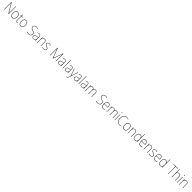

<svg xmlns="http://www.w3.org/2000/svg" viewBox="2125 -6695 12873 12873"><g transform="rotate(45 8561.0 -258.5)"><path d="M533 0V-714H507V-200C507 -160 507 -107 508 -58H506L118 -714H94V0H120V-519C120 -573 120 -612 119 -658H121L510 0Z M1084 -264C1084 -423 1028 -538 886 -538C754 -538 681 -436 681 -265C681 -97 749 10 883 10C1020 10 1084 -97 1084 -264ZM708 -265C708 -421 769 -513 886 -513C1011 -513 1057 -408 1057 -264C1057 -110 1004 -15 883 -15C764 -15 708 -112 708 -265Z M1327 -15C1266 -15 1249 -55 1249 -130V-503H1394V-528H1249V-658H1228L1221 -528L1153 -524V-503H1223V-130C1223 -42 1246 10 1327 10C1356 10 1375 5 1394 -2V-27C1376 -20 1354 -15 1327 -15Z M1875 -264C1875 -423 1819 -538 1677 -538C1545 -538 1472 -436 1472 -265C1472 -97 1540 10 1674 10C1811 10 1875 -97 1875 -264ZM1499 -265C1499 -421 1560 -513 1677 -513C1802 -513 1848 -408 1848 -264C1848 -110 1795 -15 1674 -15C1555 -15 1499 -112 1499 -265Z M2644 -182C2644 -298 2570 -332 2456 -375C2366 -409 2292 -441 2292 -546C2292 -648 2369 -699 2470 -699C2514 -699 2564 -692 2618 -668L2629 -690C2582 -712 2528 -724 2472 -724C2354 -724 2265 -664 2265 -544C2265 -427 2342 -391 2443 -353C2553 -311 2617 -280 2617 -182C2617 -71 2538 -15 2430 -15C2363 -15 2304 -29 2258 -47V-18C2303 -2 2356 10 2428 10C2552 10 2644 -54 2644 -182Z M2926 -537C2876 -537 2827 -523 2782 -501L2792 -476C2841 -502 2884 -512 2926 -512C3010 -512 3048 -467 3048 -347V-301L2960 -295C2821 -285 2738 -234 2738 -129C2738 -49 2785 10 2883 10C2980 10 3025 -42 3047 -99H3049L3052 0H3074V-353C3074 -483 3026 -537 2926 -537ZM2961 -271 3048 -277V-220C3047 -98 2998 -14 2883 -14C2808 -14 2766 -57 2766 -129C2766 -220 2839 -263 2961 -271Z M3430 -538C3330 -538 3280 -477 3261 -416H3259L3256 -528H3235V0H3261V-305C3261 -446 3332 -513 3430 -513C3511 -513 3560 -465 3560 -352V0H3586V-357C3586 -481 3529 -538 3430 -538Z M4027 -130C4027 -226 3952 -251 3872 -284C3797 -315 3741 -334 3741 -407C3741 -477 3795 -513 3880 -513C3925 -513 3975 -502 4006 -484L4018 -509C3982 -526 3934 -538 3880 -538C3775 -538 3715 -485 3715 -407C3715 -317 3781 -292 3864 -259C3942 -229 4000 -206 4000 -131C4000 -59 3956 -15 3854 -15C3799 -15 3747 -29 3703 -53V-23C3735 -7 3790 10 3854 10C3970 10 4027 -44 4027 -130Z M4717 0H4744L4994 -674H4996C4995 -631 4995 -608 4995 -592V0H5021V-714H4981L4732 -42H4729L4480 -714H4440V0H4466V-590C4466 -612 4466 -632 4464 -675H4466Z M5347 -537C5297 -537 5248 -523 5203 -501L5213 -476C5262 -502 5305 -512 5347 -512C5431 -512 5469 -467 5469 -347V-301L5381 -295C5242 -285 5159 -234 5159 -129C5159 -49 5206 10 5304 10C5401 10 5446 -42 5468 -99H5470L5473 0H5495V-353C5495 -483 5447 -537 5347 -537ZM5382 -271 5469 -277V-220C5468 -98 5419 -14 5304 -14C5229 -14 5187 -57 5187 -129C5187 -220 5260 -263 5382 -271Z M5683 0V-760H5657V0Z M5997 -537C5947 -537 5898 -523 5853 -501L5863 -476C5912 -502 5955 -512 5997 -512C6081 -512 6119 -467 6119 -347V-301L6031 -295C5892 -285 5809 -234 5809 -129C5809 -49 5856 10 5954 10C6051 10 6096 -42 6118 -99H6120L6123 0H6145V-353C6145 -483 6097 -537 5997 -537ZM6032 -271 6119 -277V-220C6118 -98 6069 -14 5954 -14C5879 -14 5837 -57 5837 -129C5837 -220 5910 -263 6032 -271Z M6231 -528 6405 -9 6367 109C6339 191 6311 217 6270 217C6253 217 6239 213 6223 207V233C6239 240 6253 243 6270 243C6326 243 6361 206 6390 119L6608 -528H6581L6457 -158C6441 -112 6429 -78 6420 -45H6418C6411 -68 6401 -96 6380 -160L6258 -528Z M6842 -537C6792 -537 6743 -523 6698 -501L6708 -476C6757 -502 6800 -512 6842 -512C6926 -512 6964 -467 6964 -347V-301L6876 -295C6737 -285 6654 -234 6654 -129C6654 -49 6701 10 6799 10C6896 10 6941 -42 6963 -99H6965L6968 0H6990V-353C6990 -483 6942 -537 6842 -537ZM6877 -271 6964 -277V-220C6963 -98 6914 -14 6799 -14C6724 -14 6682 -57 6682 -129C6682 -220 6755 -263 6877 -271Z M7178 0V-760H7152V0Z M7492 -537C7442 -537 7393 -523 7348 -501L7358 -476C7407 -502 7450 -512 7492 -512C7576 -512 7614 -467 7614 -347V-301L7526 -295C7387 -285 7304 -234 7304 -129C7304 -49 7351 10 7449 10C7546 10 7591 -42 7613 -99H7615L7618 0H7640V-353C7640 -483 7592 -537 7492 -537ZM7527 -271 7614 -277V-220C7613 -98 7564 -14 7449 -14C7374 -14 7332 -57 7332 -129C7332 -220 7405 -263 7527 -271Z M8264 -538C8180 -538 8131 -493 8108 -430H8106C8092 -495 8048 -538 7976 -538C7884 -538 7846 -478 7827 -431H7825L7821 -528H7801V0H7827V-329C7827 -445 7889 -513 7976 -513C8040 -513 8090 -471 8090 -358V0H8116V-331C8116 -454 8177 -513 8264 -513C8328 -513 8377 -470 8377 -364V0H8403V-366C8403 -484 8346 -538 8264 -538Z M9195 -182C9195 -298 9121 -332 9007 -375C8917 -409 8843 -441 8843 -546C8843 -648 8920 -699 9021 -699C9065 -699 9115 -692 9169 -668L9180 -690C9133 -712 9079 -724 9023 -724C8905 -724 8816 -664 8816 -544C8816 -427 8893 -391 8994 -353C9104 -311 9168 -280 9168 -182C9168 -71 9089 -15 8981 -15C8914 -15 8855 -29 8809 -47V-18C8854 -2 8907 10 8979 10C9103 10 9195 -54 9195 -182Z M9498 -538C9364 -538 9300 -416 9300 -261C9300 -100 9364 10 9511 10C9567 10 9610 -1 9652 -23V-51C9600 -24 9564 -15 9511 -15C9389 -15 9325 -105 9326 -269H9671V-295C9671 -427 9622 -538 9498 -538ZM9498 -513C9600 -513 9646 -420 9645 -293H9327C9337 -438 9402 -513 9498 -513Z M10272 -538C10188 -538 10139 -493 10116 -430H10114C10100 -495 10056 -538 9984 -538C9892 -538 9854 -478 9835 -431H9833L9829 -528H9809V0H9835V-329C9835 -445 9897 -513 9984 -513C10048 -513 10098 -471 10098 -358V0H10124V-331C10124 -454 10185 -513 10272 -513C10336 -513 10385 -470 10385 -364V0H10411V-366C10411 -484 10354 -538 10272 -538Z M10588 -722C10568 -722 10562 -706 10562 -690C10562 -673 10568 -658 10587 -658C10608 -658 10614 -672 10614 -690C10614 -706 10610 -722 10588 -722ZM10600 -528H10574V0H10600Z M11046 -699C11091 -699 11139 -692 11187 -666L11198 -690C11150 -713 11101 -724 11046 -724C10849 -724 10745 -561 10745 -359C10745 -136 10849 10 11035 10C11099 10 11152 -3 11189 -19V-44C11151 -28 11101 -15 11035 -15C10864 -15 10772 -153 10772 -359C10772 -545 10864 -699 11046 -699Z M11683 -264C11683 -423 11627 -538 11485 -538C11353 -538 11280 -436 11280 -265C11280 -97 11348 10 11482 10C11619 10 11683 -97 11683 -264ZM11307 -265C11307 -421 11368 -513 11485 -513C11610 -513 11656 -408 11656 -264C11656 -110 11603 -15 11482 -15C11363 -15 11307 -112 11307 -265Z M12016 -538C11916 -538 11866 -477 11847 -416H11845L11842 -528H11821V0H11847V-305C11847 -446 11918 -513 12016 -513C12097 -513 12146 -465 12146 -352V0H12172V-357C12172 -481 12115 -538 12016 -538Z M12502 10C12598 10 12648 -48 12668 -110H12670L12672 0H12694V-760H12668V-526C12668 -491 12668 -457 12670 -420H12668C12650 -482 12597 -538 12508 -538C12378 -538 12305 -438 12305 -255C12305 -83 12369 10 12502 10ZM12502 -15C12385 -15 12332 -98 12332 -255C12332 -426 12395 -513 12509 -513C12613 -513 12668 -428 12668 -284V-248C12668 -103 12618 -15 12502 -15Z M13029 -538C12895 -538 12831 -416 12831 -261C12831 -100 12895 10 13042 10C13098 10 13141 -1 13183 -23V-51C13131 -24 13095 -15 13042 -15C12920 -15 12856 -105 12857 -269H13202V-295C13202 -427 13153 -538 13029 -538ZM13029 -513C13131 -513 13177 -420 13176 -293H12858C12868 -438 12933 -513 13029 -513Z M13535 -538C13435 -538 13385 -477 13366 -416H13364L13361 -528H13340V0H13366V-305C13366 -446 13437 -513 13535 -513C13616 -513 13665 -465 13665 -352V0H13691V-357C13691 -481 13634 -538 13535 -538Z M14132 -130C14132 -226 14057 -251 13977 -284C13902 -315 13846 -334 13846 -407C13846 -477 13900 -513 13985 -513C14030 -513 14080 -502 14111 -484L14123 -509C14087 -526 14039 -538 13985 -538C13880 -538 13820 -485 13820 -407C13820 -317 13886 -292 13969 -259C14047 -229 14105 -206 14105 -131C14105 -59 14061 -15 13959 -15C13904 -15 13852 -29 13808 -53V-23C13840 -7 13895 10 13959 10C14075 10 14132 -44 14132 -130Z M14427 -538C14293 -538 14229 -416 14229 -261C14229 -100 14293 10 14440 10C14496 10 14539 -1 14581 -23V-51C14529 -24 14493 -15 14440 -15C14318 -15 14254 -105 14255 -269H14600V-295C14600 -427 14551 -538 14427 -538ZM14427 -513C14529 -513 14575 -420 14574 -293H14256C14266 -438 14331 -513 14427 -513Z M14906 10C15002 10 15052 -48 15072 -110H15074L15076 0H15098V-760H15072V-526C15072 -491 15072 -457 15074 -420H15072C15054 -482 15001 -538 14912 -538C14782 -538 14709 -438 14709 -255C14709 -83 14773 10 14906 10ZM14906 -15C14789 -15 14736 -98 14736 -255C14736 -426 14799 -513 14913 -513C15017 -513 15072 -428 15072 -284V-248C15072 -103 15022 -15 14906 -15Z M15691 0V-689H15896V-714H15461V-689H15665V0Z M16009 -495V-760H15983V0H16009V-301C16009 -446 16081 -513 16177 -513C16258 -513 16308 -466 16308 -351V0H16334V-353C16334 -478 16277 -538 16178 -538C16079 -538 16028 -478 16009 -420H16007C16008 -446 16009 -464 16009 -495Z M16512 -722C16492 -722 16486 -706 16486 -690C16486 -673 16492 -658 16511 -658C16532 -658 16538 -672 16538 -690C16538 -706 16534 -722 16512 -722ZM16524 -528H16498V0H16524Z M16887 -538C16787 -538 16737 -477 16718 -416H16716L16713 -528H16692V0H16718V-305C16718 -446 16789 -513 16887 -513C16968 -513 17017 -465 17017 -352V0H17043V-357C17043 -481 16986 -538 16887 -538Z"/></g></svg>

Font: Noto Sans Malayalam SemiCondensed Thin
Style: Regular
Weight: 100
Width: 4
Designer: Jelle Bosma - Monotype Design Team
Foundry: Monotype Imaging Inc.
Version: Version 2.104